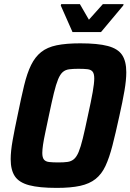

<svg xmlns="http://www.w3.org/2000/svg" viewBox="-20 -907 635 935"><path d="M256 8Q171 8 122 -5Q73 -18 52.5 -48.5Q32 -79 32 -132Q32 -170 41.5 -223.5Q51 -277 66 -347Q83 -431 97.5 -491Q112 -551 131.5 -590.5Q151 -630 180.5 -653.5Q210 -677 256 -686.5Q302 -696 371 -696Q456 -696 505 -683Q554 -670 574.5 -639.5Q595 -609 595 -555Q595 -517 586 -464.5Q577 -412 561 -341Q543 -258 527.5 -198Q512 -138 493.5 -98.5Q475 -59 445.5 -35.5Q416 -12 370.5 -2Q325 8 256 8ZM264 -116Q291 -116 309 -118.5Q327 -121 340 -132Q353 -143 363 -167Q373 -191 383.5 -234Q394 -277 408 -344Q424 -416 431.5 -459Q439 -502 439 -525Q439 -548 431 -558Q423 -568 406 -570Q389 -572 361 -572Q335 -572 316.5 -569.5Q298 -567 285.5 -556Q273 -545 263 -521Q253 -497 242.5 -454Q232 -411 218 -344Q208 -296 200.5 -261Q193 -226 189.5 -202Q186 -178 186 -162Q186 -140 194 -130Q202 -120 219.5 -118Q237 -116 264 -116ZM333 -751 276 -880 278 -887H369L413 -811L481 -887H582L580 -880L472 -751Z"/></svg>

Font: Saira SemiCondensed
Style: Bold Italic
Weight: 700
Width: 4
Italic angle: -12°
Designer: Hector Gatti with collaboration of the Omnibus-Type team
Foundry: Omnibus-Type
Version: Version 1.101